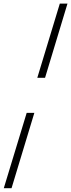

<svg xmlns="http://www.w3.org/2000/svg" viewBox="-78 -780 385 1040"><path d="M166 -358.5H124L246 -760.5H287.5ZM-57.5 239.5 66.5 -168.5H108L-15.5 239.5Z"/></svg>

Font: Newsreader 60pt SemiBold
Style: Italic
Weight: 600
Italic angle: -17°
Designer: Hugues Gentile
Foundry: Production Type
Version: Version 1.003